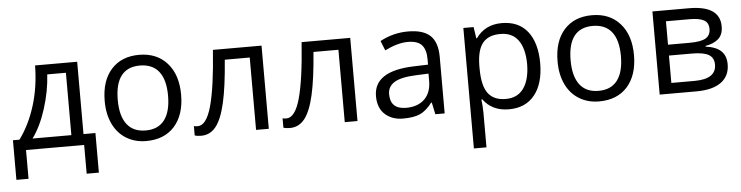

<svg xmlns="http://www.w3.org/2000/svg" viewBox="-47 -768 4753 1231"><g transform="rotate(-5 2329.5 -152.5)"><path d="M396 -69.8V-471.2H275.9Q269.5 -362.8 234.1 -251.7Q198.7 -140.6 146 -69.8ZM550.8 185.1H472.2V0H98.1V185.1H20V-69.8H62Q127.4 -158.7 164.6 -278.3Q201.7 -397.9 203.1 -535.2H474.1V-69.8H550.8Z M872.6 -476.1Q711.9 -476.1 711.9 -268.1Q711.9 -165.5 752.9 -111.8Q793.9 -58.1 873.5 -58.1Q953.6 -57.6 994.6 -111.3Q1035.6 -165 1035.6 -267.6Q1035.6 -370.1 994.6 -422.9Q953.6 -475.6 872.6 -476.1ZM1053.7 -63.5Q987.8 9.8 871.6 9.8Q799.8 9.8 744.1 -23.9Q688.5 -57.6 658.2 -120.6Q627.9 -183.6 627.9 -268.1Q627.9 -398.4 693.4 -471.7Q758.8 -544.9 873 -544.9Q986.8 -544.9 1053.2 -470.2Q1119.6 -395.5 1119.6 -266.6Q1119.6 -137.7 1053.7 -63.5Z M1660.6 0H1578.6V-465.8H1418Q1404.8 -292 1381.3 -189.9Q1357.9 -87.9 1320.6 -40.5Q1283.2 6.8 1225.6 6.8Q1199.2 6.8 1183.6 1V-59.1Q1194.3 -56.2 1208 -56.2Q1264.2 -56.2 1297.4 -174.8Q1330.6 -293.5 1347.7 -535.2H1660.6Z M2231.4 0H2149.4V-465.8H1988.8Q1975.6 -292 1952.1 -189.9Q1928.7 -87.9 1891.4 -40.5Q1854 6.8 1796.4 6.8Q1770 6.8 1754.4 1V-59.1Q1765.1 -56.2 1778.8 -56.2Q1835 -56.2 1868.2 -174.8Q1901.4 -293.5 1918.5 -535.2H2231.4Z M2549.3 -57.1Q2625 -57.1 2668 -98.6Q2710.9 -140.1 2711.4 -214.8V-263.2L2630.4 -259.8Q2534.2 -255.9 2491.2 -229.5Q2448.2 -203.1 2448.2 -153.3Q2448.2 -57.6 2549.3 -57.1ZM2792.5 -365.2V0H2732.4L2716.3 -76.2H2712.4Q2672.9 -25.4 2632.8 -7.8Q2592.8 9.8 2523.4 9.8Q2454.1 9.8 2408.2 -31.2Q2363.3 -72.3 2363.3 -147.9Q2363.3 -310.1 2622.6 -317.9L2713.4 -320.8V-354Q2713.9 -417 2686.5 -447.3Q2659.2 -477.5 2595.7 -477.1Q2532.2 -477.1 2448.2 -436L2423.3 -498Q2507.8 -543.9 2604 -543.9Q2700.2 -543.9 2746.1 -501.5Q2792 -459 2792.5 -365.2Z M3191.4 -476.1Q3114.7 -476.1 3078.1 -430.7Q3041.5 -385.3 3040.5 -286.1V-268.1Q3040.5 -155.3 3078.1 -106.4Q3115.7 -57.6 3191.9 -58.1Q3268.1 -58.1 3307.1 -114.3Q3346.2 -169.9 3346.7 -269.5Q3346.2 -369.1 3307.1 -422.9Q3268.1 -476.6 3191.4 -476.1ZM3430.7 -267.6Q3430.2 -135.7 3371.6 -63.5Q3313 9.8 3205.6 9.8Q3098.1 9.8 3040.5 -68.8H3034.7Q3040.5 -22 3040.5 20V240.2H2959.5V-535.2H3025.4L3036.6 -461.9H3040.5Q3099.1 -544.9 3207 -544.9Q3314.9 -544.9 3372.6 -472.2Q3430.2 -399.4 3430.7 -267.6Z M3787.1 -476.1Q3626.5 -476.1 3626.5 -268.1Q3626.5 -165.5 3667.5 -111.8Q3708.5 -58.1 3788.1 -58.1Q3868.2 -57.6 3909.2 -111.3Q3950.2 -165 3950.2 -267.6Q3950.2 -370.1 3909.2 -422.9Q3868.2 -475.6 3787.1 -476.1ZM3968.3 -63.5Q3902.3 9.8 3786.1 9.8Q3714.4 9.8 3658.7 -23.9Q3603 -57.6 3572.8 -120.6Q3542.5 -183.6 3542.5 -268.1Q3542.5 -398.4 3607.9 -471.7Q3673.3 -544.9 3787.6 -544.9Q3901.4 -544.9 3967.8 -470.2Q4034.2 -395.5 4034.2 -266.6Q4034.2 -137.7 3968.3 -63.5Z M4410.2 -464.8H4257.3V-314H4394.5Q4469.7 -314 4500.5 -332.5Q4531.2 -351.1 4531.2 -391.6Q4531.2 -432.1 4501.2 -448.5Q4471.2 -464.8 4410.2 -464.8ZM4546.4 -161.1Q4546.4 -204.6 4513.4 -224.4Q4480.5 -244.1 4404.3 -244.1H4257.3V-67.9H4406.2Q4546.4 -67.9 4546.4 -161.1ZM4610.4 -400.9Q4610.4 -348.6 4580.3 -321.5Q4550.3 -294.4 4496.1 -285.2V-280.8Q4564.5 -271.5 4595.9 -240.7Q4627.4 -210 4627.4 -155.8Q4627.4 -81.1 4572.5 -40.5Q4517.6 0 4412.1 0H4176.3V-535.2H4411.1Q4610.4 -535.2 4610.4 -400.9Z"/></g></svg>

Font: OpenSans
Style: Regular
Weight: 400
Foundry: Ascender Corporation
Version: Version 1.10